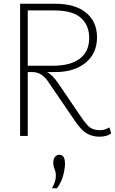

<svg xmlns="http://www.w3.org/2000/svg" viewBox="-20 -730 617 1031"><path d="M567 -46 577 -14Q564 -4 548 0Q532 4 514 4Q477 4 447.5 -12.5Q418 -29 385 -77L234 -298Q223 -314 202.5 -328.5Q182 -343 154 -343H129V0H88V-710H274Q384 -710 442.5 -661.5Q501 -613 501 -530Q501 -443 439.5 -393Q378 -343 277 -343H232Q247 -336 261.5 -321.5Q276 -307 293 -282L410 -110Q432 -77 447.5 -60Q463 -43 479 -37Q495 -31 519 -31Q533 -31 545 -35.5Q557 -40 567 -46ZM270 -674H129V-377H264Q358 -377 408.5 -415Q459 -453 459 -527Q459 -594 414.5 -634Q370 -674 270 -674ZM259 281Q268 265 274 248Q280 231 280 216Q280 193 273 177.5Q266 162 266 143Q266 125 275 113Q284 101 298 101Q329 101 329 149Q329 174 319.5 211Q310 248 286 281Z"/></svg>

Font: Livvic ExtraLight
Style: Regular
Weight: 275
Designer: Jacques Le Bailly, Baron von Fonthausen
Version: Version 1.001; ttfautohint (v1.8.2)